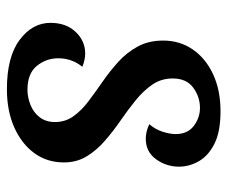

<svg xmlns="http://www.w3.org/2000/svg" viewBox="-70 -552 643 542"><g transform="rotate(90 251.0 -281.5)"><path d="M232 20Q141 20 93 -16Q45 -52 45 -103Q45 -147 70.5 -174Q96 -201 132 -201Q140 -201 149.5 -199Q159 -197 169 -193Q145 -163 145 -125Q145 -91 166.5 -64.5Q188 -38 234 -38Q255 -38 276.5 -46.5Q298 -55 311.5 -72.5Q325 -90 325 -116Q325 -145 308.5 -168Q292 -191 266 -210.5Q240 -230 210.5 -250.5Q181 -271 155 -294.5Q129 -318 112 -349Q95 -380 95 -421Q95 -468 120 -504.5Q145 -541 190 -562Q235 -583 295 -583Q352 -583 386 -566Q420 -549 435.5 -522Q451 -495 451 -466Q451 -430 430 -401Q409 -372 372 -372Q352 -372 331 -382Q346 -399 352.5 -420Q359 -441 359 -456Q359 -490 336 -507.5Q313 -525 285 -525Q254 -525 228 -506Q202 -487 202 -448Q202 -416 219 -391Q236 -366 263 -344Q290 -322 320.5 -301Q351 -280 378 -256.5Q405 -233 422 -205Q439 -177 439 -141Q439 -93 412.5 -57Q386 -21 339.5 -0.5Q293 20 232 20Z"/></g></svg>

Font: Merienda Medium
Style: Regular
Weight: 500
Designer: Eduardo Rodriguez Tunni
Foundry: Eduardo Rodriguez Tunni
Version: Version 2.001; ttfautohint (v1.8.4.7-5d5b)